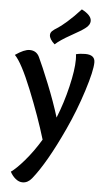

<svg xmlns="http://www.w3.org/2000/svg" viewBox="-63 -768 593 1058"><g transform="rotate(5 233.0 -239.0)"><path d="M373 -626Q355 -612 297.5 -580Q240 -548 213 -523Q183 -550 183 -572Q183 -585 193 -594.5Q203 -604 220 -614Q237 -624 272 -654.5Q307 -685 346 -728Q400 -700 400 -669Q400 -645 373 -626ZM103 250Q83 250 64.5 235Q46 220 34 197Q62 178 107 126Q152 74 193 6Q156 -117 97.5 -262Q39 -407 0 -446Q49 -480 79 -480Q117 -480 133 -446Q155 -400 194 -303.5Q233 -207 259 -122Q293 -206 315 -299Q337 -392 337 -449Q337 -467 335 -479Q358 -485 386 -485Q440 -485 440 -443Q440 -397 404 -284Q368 -171 319 -65Q229 130 154 223Q132 250 103 250Z"/></g></svg>

Font: Overlock
Style: Bold
Weight: 700
Designer: Dario Muhafara
Foundry: Dario Manuel Muhafara
Version: Version 1.001